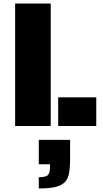

<svg xmlns="http://www.w3.org/2000/svg" viewBox="-20 -708 581 1079"><path d="M65 -688H265V0H65ZM307 -161H521V0H307ZM198 288Q238 288 250 275Q256 268 258.5 257Q261 246 261 228V215H198V78H374V180Q374 234 368 265.5Q362 297 345 315Q327 334 292.5 342.5Q258 351 198 351Z"/></svg>

Font: Saira Stencil One
Style: Regular
Weight: 400
Designer: Hector Gatti with collaboration of the Omnibus-Type team
Foundry: Omnibus-Type
Version: Version 1.004